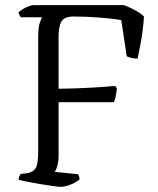

<svg xmlns="http://www.w3.org/2000/svg" viewBox="-20 -724 611 744"><path d="M215 0Q208 0 186 -3Q164 -6 137 -10.5Q110 -15 86.5 -19.5Q63 -24 52 -28Q52 -35 55 -41Q58 -47 60 -50L86 -53Q108 -57 118 -72Q128 -87 128 -140V-582Q128 -617 134 -635Q140 -653 144 -657H61Q58 -660 55 -666.5Q52 -673 52 -676Q57 -682 68 -688.5Q79 -695 90.5 -699.5Q102 -704 107 -704H461Q482 -696 504 -684Q526 -672 538 -660Q534 -605 526 -562Q518 -519 513 -497Q499 -497 487.5 -500Q476 -503 471 -506L450 -646Q417 -652 365 -656Q313 -660 265 -660Q228 -660 217.5 -639.5Q207 -619 207 -585V-380Q274 -381 328 -384Q382 -387 426 -391L433 -382Q431 -363 428 -348.5Q425 -334 421 -328H207V-120Q207 -98 202 -81Q197 -64 192 -58L282 -49Q288 -42 288 -28Q274 -17 253 -8.5Q232 0 215 0Z"/></svg>

Font: Texturina ExtraLight
Style: Regular
Weight: 200
Designer: Guillermo Torres Carreño
Foundry: Omnibus-Type
Version: Version 1.002; ttfautohint (v1.8.3)